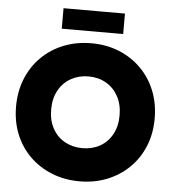

<svg xmlns="http://www.w3.org/2000/svg" viewBox="-58 -918 888 981"><g transform="rotate(5 385.5 -427.0)"><path d="M386 10Q463 10 527.5 -16Q592 -42 640 -89Q688 -136 714.5 -200.5Q741 -265 741 -343Q741 -421 714.5 -486Q688 -551 640 -598.5Q592 -646 527.5 -672Q463 -698 386 -698Q309 -698 244 -672Q179 -646 131 -598.5Q83 -551 56.5 -486Q30 -421 30 -343Q30 -265 56.5 -200.5Q83 -136 131 -89Q179 -42 244 -16Q309 10 386 10ZM386 -160Q336 -160 296 -182Q256 -204 233 -245.5Q210 -287 210 -343Q210 -400 233 -441.5Q256 -483 296 -505.5Q336 -528 386 -528Q436 -528 475.5 -505.5Q515 -483 538 -441.5Q561 -400 561 -343Q561 -287 538 -245.5Q515 -204 475.5 -182Q436 -160 386 -160ZM543 -864H228Q228 -864 228 -848Q228 -832 228 -811.5Q228 -791 228 -775Q228 -759 228 -759H543Z"/></g></svg>

Font: Roundo Variable
Style: Regular
Weight: 200
Designer: Shiva Nallaperumal
Foundry: Indian Type Foundry
Version: Version 2.000